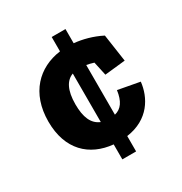

<svg xmlns="http://www.w3.org/2000/svg" viewBox="-147 -739 789 833"><g transform="rotate(-30 247.0 -322.5)"><path d="M466 -268 358 -288C351 -236 331 -208 297 -200V-449C308 -447 320 -444 333 -440L348 -371L451 -382L431 -519C386 -542 339 -554 297 -558V-629H228V-557C116 -542 32 -461 32 -318C32 -177 113 -102 228 -91V-16H297V-93C412 -109 458 -194 466 -268ZM171 -324C171 -396 193 -433 228 -446V-203C188 -219 171 -260 171 -324Z"/></g></svg>

Font: Zilla Slab Bold
Style: Regular
Weight: 700
Designer: Typotheque.com
Foundry: Typotheque type foundry
Version: Version 1.3; 2018